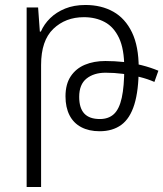

<svg xmlns="http://www.w3.org/2000/svg" viewBox="-20 -517 656 771"><path d="M87 234V-487H133L140 -390H144Q157 -420 181.5 -444Q206 -468 241.5 -482.5Q277 -497 323 -497L317 -448Q243 -448 194 -401Q145 -354 145 -256V234ZM600 -188Q573 -200 540.5 -208Q508 -216 473.5 -220.5Q439 -225 404 -225Q357 -225 327.5 -201.5Q298 -178 298 -128Q298 -83 318.5 -61Q339 -39 381 -39Q416 -39 437.5 -59Q459 -79 469 -124.5Q479 -170 479 -244Q479 -320 458 -364.5Q437 -409 400.5 -428.5Q364 -448 317 -448L323 -497Q387 -497 435 -470Q483 -443 510 -387Q537 -331 537 -244Q537 -154 519.5 -97.5Q502 -41 467 -15.5Q432 10 380 10Q337 10 306 -6.5Q275 -23 259 -54.5Q243 -86 243 -130Q243 -179 264 -210.5Q285 -242 321 -257Q357 -272 403 -272Q440 -272 477 -268Q514 -264 549.5 -255Q585 -246 616 -233Z"/></svg>

Font: Noto Sans Armenian Light
Style: Regular
Weight: 300
Designer: Monotype Design Team
Foundry: Monotype Imaging Inc.
Version: Version 2.007